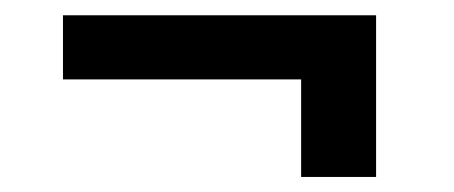

<svg xmlns="http://www.w3.org/2000/svg" viewBox="-20 -413 591 250"><path d="M62 -393.1H469.7V-182.6H372.1V-309.6H62Z"/></svg>

Font: Mardoto
Style: Bold
Weight: 700
Designer: Christian Robertson, Vahan Hovhannisyan
Foundry: Google
Version: Version 1.000